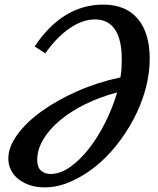

<svg xmlns="http://www.w3.org/2000/svg" viewBox="-20 -801 684 831"><path d="M130 -600Q251 -781 427 -781Q524 -781 576 -720Q628 -659 628 -547Q628 -481 609.5 -414Q591 -347 558 -285Q525 -223 481.5 -169Q438 -115 387 -75.5Q336 -36 281.5 -13Q227 10 173 10Q138 10 109.5 0.5Q81 -9 60 -25.5Q39 -42 27.5 -65Q16 -88 16 -115Q16 -164 54.5 -217.5Q93 -271 159.5 -319Q226 -367 314 -406Q402 -445 501 -466Q505 -486 506 -505.5Q507 -525 507 -545Q507 -630 477.5 -673.5Q448 -717 391 -717Q337 -717 280.5 -678Q224 -639 176 -570ZM199 -48Q240 -48 282.5 -77.5Q325 -107 364 -156.5Q403 -206 435 -269.5Q467 -333 487 -401Q412 -381 349 -350Q286 -319 239.5 -280Q193 -241 167 -197Q141 -153 141 -108Q141 -78 157 -63Q173 -48 199 -48Z"/></svg>

Font: SVN-Libre Baskerville
Style: Italic
Weight: 400
Italic angle: -14°
Designer: Pablo Impallari, Rodrigo Fuenzalida
Foundry: Pablo Impallari, Rodrigo Fuenzalida
Version: Version 1.000; ttfautohint (v1.8.4)